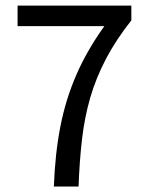

<svg xmlns="http://www.w3.org/2000/svg" viewBox="-20 -678 540 698"><path d="M175.8 0Q180.2 -119.6 199.7 -219Q219.2 -318.4 258.1 -407.2Q296.9 -496.1 359.4 -583H43.9V-657.7H457.5V-604Q400.9 -532.2 365 -463.6Q329.1 -395 308.3 -323.7Q287.6 -252.4 278.3 -173.1Q269 -93.8 265.6 0Z"/></svg>

Font: Varta Light Medium
Style: Regular
Weight: 500
Version: Version 1.004